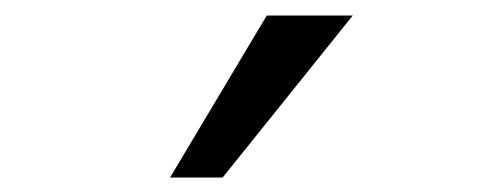

<svg xmlns="http://www.w3.org/2000/svg" viewBox="-20 -853 640 253"><path d="M204.1 -619.1 331.5 -832.5H444.8L273.4 -619.1Z"/></svg>

Font: Oxygen Mono
Style: Regular
Weight: 400
Designer: Vernon Adams
Foundry: Vernon Adams
Version: Version 0.201; ttfautohint (v0.8) -r 50 -G 200 -x